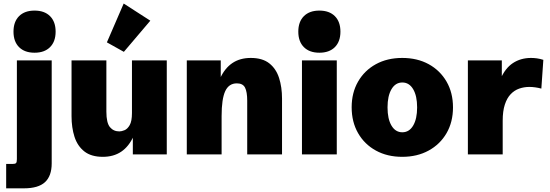

<svg xmlns="http://www.w3.org/2000/svg" viewBox="-20 -866 3086 1077"><path d="M14.6 190.4V53.7H50.3Q65.9 53.7 70.3 48.3Q74.7 43 74.7 26.4V-527.3H270V50.3Q270 121.1 232.4 155.8Q194.8 190.4 114.3 190.4ZM173.8 -570.3Q118.2 -570.3 86.9 -601.6Q55.7 -632.8 55.7 -688.5Q55.7 -744.1 86.9 -775.4Q118.2 -806.6 173.8 -806.6Q229.5 -806.6 260.7 -775.4Q292 -744.1 292 -688.5Q292 -632.8 260.7 -601.6Q229.5 -570.3 173.8 -570.3Z M556.6 13.7Q491.7 13.7 453.1 -16.6Q414.6 -46.9 397.9 -98.6Q381.3 -150.4 381.3 -214.4V-527.3H576.7V-239.7Q576.7 -176.8 596.7 -152.8Q616.7 -128.9 649.4 -128.9Q661.6 -128.9 678.2 -135.5Q694.8 -142.1 707.5 -164.1Q720.2 -186 720.2 -231.9V-527.3H915.5V0H725.1V-123.5L729 -101.6Q702.6 -43.9 659.9 -15.1Q617.2 13.7 556.6 13.7ZM674.8 -575.2 579.6 -628.4 673.8 -846.2 823.2 -750Z M1027.8 0V-527.3H1218.3V-403.8L1214.4 -425.8Q1240.7 -483.4 1283.4 -512.2Q1326.2 -541 1386.7 -541Q1452.1 -541 1490.5 -510.7Q1528.8 -480.5 1545.4 -428.7Q1562 -377 1562 -313V0H1366.7V-301.3Q1366.7 -350.6 1354.5 -374.5Q1342.3 -398.4 1308.6 -398.4Q1263.7 -398.4 1243.4 -354.7Q1223.1 -311 1223.1 -214.8V0Z M1673.8 0V-527.3H1869.1V0ZM1771.5 -570.3Q1715.8 -570.3 1684.6 -601.6Q1653.3 -632.8 1653.3 -688.5Q1653.3 -744.1 1684.6 -775.4Q1715.8 -806.6 1771.5 -806.6Q1827.1 -806.6 1858.4 -775.4Q1889.6 -744.1 1889.6 -688.5Q1889.6 -632.8 1858.4 -601.6Q1827.1 -570.3 1771.5 -570.3Z M2236.3 13.7Q2152.3 13.7 2088.4 -21.5Q2024.4 -56.6 1988.5 -119.4Q1952.6 -182.1 1952.6 -264.2Q1952.6 -345.7 1988.5 -408.2Q2024.4 -470.7 2088.4 -505.9Q2152.3 -541 2236.3 -541Q2320.8 -541 2384.8 -505.9Q2448.7 -470.7 2484.9 -408.2Q2521 -345.7 2521 -263.7Q2521 -181.6 2484.9 -119.1Q2448.7 -56.6 2384.5 -21.5Q2320.3 13.7 2236.3 13.7ZM2236.8 -124Q2275.4 -124 2297.6 -161.6Q2319.8 -199.2 2319.8 -263.7Q2319.8 -328.1 2297.6 -365.7Q2275.4 -403.3 2236.8 -403.3Q2198.2 -403.3 2176 -365.7Q2153.8 -328.1 2153.8 -263.7Q2153.8 -198.7 2176 -161.4Q2198.2 -124 2236.8 -124Z M2604.5 0V-527.3H2794.9V-403.3L2786.6 -420.9Q2813 -482.9 2856.9 -512Q2900.9 -541 2959 -541Q2975.1 -541 2992.4 -538.6Q3009.8 -536.1 3027.8 -530.3L3016.6 -369.1Q2981 -378.4 2949.2 -378.4Q2919.4 -378.4 2892.3 -368.9Q2865.2 -359.4 2844.5 -337.6Q2823.7 -315.9 2811.8 -279.3Q2799.8 -242.7 2799.8 -189V0Z"/></svg>

Font: Schibsted Grotesk Black
Style: Regular
Weight: 900
Designer: Bakken & Baeck AS, Henrik Kongsvoll
Foundry: Schibsted ASA
Version: Version 1.100;gftools[0.9.25]